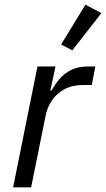

<svg xmlns="http://www.w3.org/2000/svg" viewBox="-20 -800 453 820"><path d="M113 0H36L140 -516H217L195 -413H200Q214 -439 234 -462.5Q254 -486 283.5 -501Q313 -516 355 -516H387L372 -437H336Q289 -437 255.5 -419Q222 -401 202 -371.5Q182 -342 175 -307ZM413 -744 289 -585 241 -610 345 -780Z"/></svg>

Font: IBM Plex Sans Var
Style: Italic
Weight: 400
Italic angle: -11.31°
Designer: Mike Abbink, Paul van der Laan, Pieter van Rosmalen
Foundry: Bold Monday
Version: Version 1.001